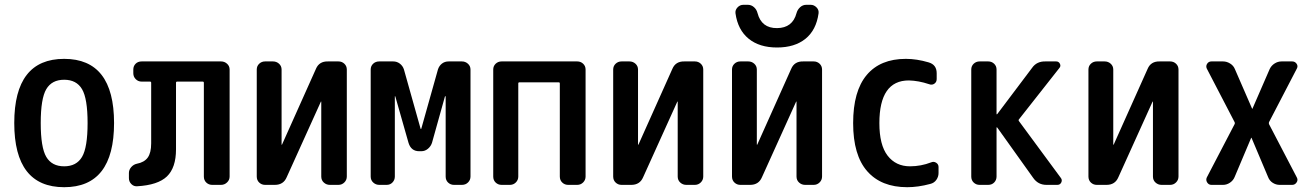

<svg xmlns="http://www.w3.org/2000/svg" viewBox="-20 -778 5540 808"><path d="M325.2 -402.8Q301.8 -442.4 250 -442.4Q198.2 -442.4 174.8 -402.8Q151.4 -363.3 151.4 -260.3Q151.4 -157.2 174.8 -117.7Q198.2 -78.1 250 -78.1Q301.8 -78.1 325.2 -117.7Q348.6 -157.2 348.6 -260.3Q348.6 -363.3 325.2 -402.8ZM460 -260.3Q460 9.8 250 9.8Q40 9.8 40 -260.3Q40 -530.3 250 -530.3Q460 -530.3 460 -260.3Z M556.6 5.9Q543 6.8 532.7 -3.4Q522.5 -13.7 522.5 -28.3V-49.8Q522.5 -63.5 532.2 -74.7Q542 -85.9 555.7 -88.9Q586.9 -94.7 601.6 -114.7Q616.2 -134.8 616.2 -174.8V-429.7Q616.2 -434.6 611.3 -434.6H576.2Q561.5 -434.6 551.3 -444.8Q541 -455.1 541 -469.7V-485.4Q541 -500 550.8 -509.8Q560.5 -519.5 576.2 -519.5H910.2Q924.8 -519.5 935.5 -509.8Q946.3 -500 946.3 -485.4V-35.2Q946.3 -20.5 935.5 -10.3Q924.8 0 910.2 0H873Q858.4 0 848.1 -9.8Q837.9 -19.5 837.9 -35.2V-429.7Q837.9 -434.6 833 -434.6H725.6Q720.7 -434.6 720.7 -429.7V-149.4Q720.7 -72.3 682.6 -35.6Q644.5 1 556.6 5.9Z M1095.7 0Q1081.1 0 1070.8 -9.8Q1060.5 -19.5 1060.5 -35.2V-485.4Q1060.5 -500 1070.8 -509.8Q1081.1 -519.5 1095.7 -519.5H1128.9Q1143.6 -519.5 1154.3 -509.8Q1165 -500 1165 -485.4V-169.9Q1165 -168.9 1166 -168.9Q1167 -168.9 1167 -169.9L1309.6 -488.3Q1323.2 -520.5 1360.4 -519.5H1404.3Q1418.9 -519.5 1429.2 -509.8Q1439.5 -500 1439.5 -485.4V-35.2Q1439.5 -20.5 1429.2 -10.3Q1418.9 0 1404.3 0H1368.2Q1353.5 0 1342.8 -9.8Q1332 -19.5 1332 -35.2V-349.6Q1332 -350.6 1331.1 -350.6Q1330.1 -350.6 1330.1 -349.6L1186.5 -32.2Q1172.9 0 1136.7 0Z M1576.2 0Q1561.5 0 1550.8 -9.8Q1540 -19.5 1540 -35.2V-485.4Q1540 -500 1550.3 -509.8Q1560.5 -519.5 1576.2 -519.5H1634.8Q1650.4 -519.5 1662.6 -510.3Q1674.8 -501 1679.7 -486.3L1750 -236.3Q1750 -235.4 1751 -235.4Q1752.9 -235.4 1752.9 -236.3L1823.2 -486.3Q1828.1 -501 1839.8 -510.3Q1851.6 -519.5 1868.2 -519.5H1923.8Q1938.5 -519.5 1949.2 -509.8Q1960 -500 1960 -485.4V-35.2Q1960 -20.5 1949.7 -10.3Q1939.5 0 1923.8 0H1890.6Q1876 0 1865.7 -9.8Q1855.5 -19.5 1855.5 -35.2V-372.1Q1855.5 -373 1854 -373Q1852.5 -373 1852.5 -372.1L1797.9 -176.8Q1793 -162.1 1780.8 -151.9Q1768.6 -141.6 1752.9 -141.6H1744.1Q1710 -141.6 1699.2 -176.8L1643.6 -372.1Q1643.6 -373 1642.6 -373Q1641.6 -373 1641.6 -372.1V-35.2Q1641.6 -20.5 1631.8 -10.3Q1622.1 0 1607.4 0Z M2090.8 0Q2076.2 0 2065.9 -9.8Q2055.7 -19.5 2055.7 -35.2V-485.4Q2055.7 -500 2065.9 -509.8Q2076.2 -519.5 2090.8 -519.5H2409.2Q2423.8 -519.5 2434.1 -509.8Q2444.3 -500 2444.3 -485.4V-35.2Q2444.3 -20.5 2434.1 -10.3Q2423.8 0 2409.2 0H2371.1Q2356.4 0 2346.2 -9.8Q2335.9 -19.5 2335.9 -35.2V-426.8Q2335.9 -431.6 2331.1 -431.6H2166Q2161.1 -431.6 2161.1 -426.8V-35.2Q2161.1 -20.5 2150.9 -10.3Q2140.6 0 2126 0Z M2595.7 0Q2581.1 0 2570.8 -9.8Q2560.5 -19.5 2560.5 -35.2V-485.4Q2560.5 -500 2570.8 -509.8Q2581.1 -519.5 2595.7 -519.5H2628.9Q2643.6 -519.5 2654.3 -509.8Q2665 -500 2665 -485.4V-169.9Q2665 -168.9 2666 -168.9Q2667 -168.9 2667 -169.9L2809.6 -488.3Q2823.2 -520.5 2860.4 -519.5H2904.3Q2918.9 -519.5 2929.2 -509.8Q2939.5 -500 2939.5 -485.4V-35.2Q2939.5 -20.5 2929.2 -10.3Q2918.9 0 2904.3 0H2868.2Q2853.5 0 2842.8 -9.8Q2832 -19.5 2832 -35.2V-349.6Q2832 -350.6 2831.1 -350.6Q2830.1 -350.6 2830.1 -349.6L2686.5 -32.2Q2672.9 0 2636.7 0Z M3391.6 -757.8Q3405.3 -757.8 3416 -747.1Q3426.8 -736.3 3424.8 -721.7Q3415 -651.4 3369.6 -614.7Q3324.2 -578.1 3250 -578.1Q3175.8 -578.1 3130.4 -615.2Q3085 -652.3 3075.2 -721.7Q3073.2 -735.4 3083.5 -746.6Q3093.8 -757.8 3108.4 -757.8H3127Q3141.6 -757.8 3152.8 -748Q3164.1 -738.3 3168 -722.7Q3184.6 -659.2 3250 -659.7Q3315.4 -660.2 3332 -722.7Q3335.9 -737.3 3347.2 -747.6Q3358.4 -757.8 3373 -757.8ZM3095.7 0Q3081.1 0 3070.8 -9.8Q3060.5 -19.5 3060.5 -35.2V-485.4Q3060.5 -500 3070.8 -509.8Q3081.1 -519.5 3095.7 -519.5H3128.9Q3143.6 -519.5 3154.3 -509.8Q3165 -500 3165 -485.4V-169.9Q3165 -168.9 3166 -168.9Q3167 -168.9 3167 -169.9L3309.6 -488.3Q3323.2 -520.5 3360.4 -519.5H3404.3Q3418.9 -519.5 3429.2 -509.8Q3439.5 -500 3439.5 -485.4V-35.2Q3439.5 -20.5 3429.2 -10.3Q3418.9 0 3404.3 0H3368.2Q3353.5 0 3342.8 -9.8Q3332 -19.5 3332 -35.2V-349.6Q3332 -350.6 3331.1 -350.6Q3330.1 -350.6 3330.1 -349.6L3186.5 -32.2Q3172.9 0 3136.7 0Z M3797.9 9.8Q3688.5 9.8 3629.4 -57.6Q3570.3 -125 3570.3 -259.8Q3570.3 -394.5 3627.4 -462.4Q3684.6 -530.3 3792 -530.3Q3837.9 -530.3 3887.7 -515.6Q3921.9 -505.9 3921.9 -469.7V-445.3Q3921.9 -432.6 3912.1 -425.8Q3902.3 -418.9 3889.6 -423.8Q3845.7 -438.5 3804.7 -439.5Q3680.7 -439.5 3680.7 -259.8Q3680.7 -168 3715.3 -123Q3750 -78.1 3809.6 -78.1Q3855.5 -78.1 3898.4 -94.7Q3909.2 -99.6 3919.4 -93.3Q3929.7 -86.9 3929.7 -75.2V-49.8Q3929.7 -34.2 3920.4 -21Q3911.1 -7.8 3894.5 -3.9Q3843.8 9.8 3797.9 9.8Z M4102.5 0Q4087.9 0 4077.6 -9.8Q4067.4 -19.5 4067.4 -35.2V-485.4Q4067.4 -500 4077.6 -509.8Q4087.9 -519.5 4102.5 -519.5H4138.7Q4153.3 -519.5 4163.6 -509.8Q4173.8 -500 4173.8 -485.4V-297.9Q4173.8 -296.9 4174.8 -296.9L4176.8 -297.9L4323.2 -492.2Q4342.8 -520.5 4379.9 -519.5H4424.8Q4435.5 -519.5 4440.4 -509.8Q4445.3 -500 4438.5 -492.2L4268.6 -276.4Q4264.6 -272.5 4268.6 -267.6L4444.3 -29.3Q4451.2 -20.5 4446.3 -10.3Q4441.4 0 4429.7 0H4383.8Q4348.6 0 4328.1 -29.3L4176.8 -241.2Q4175.8 -242.2 4174.8 -242.2Q4173.8 -242.2 4173.8 -241.2V-35.2Q4173.8 -20.5 4164.1 -10.3Q4154.3 0 4138.7 0Z M4595.7 0Q4581.1 0 4570.8 -9.8Q4560.5 -19.5 4560.5 -35.2V-485.4Q4560.5 -500 4570.8 -509.8Q4581.1 -519.5 4595.7 -519.5H4628.9Q4643.6 -519.5 4654.3 -509.8Q4665 -500 4665 -485.4V-169.9Q4665 -168.9 4666 -168.9Q4667 -168.9 4667 -169.9L4809.6 -488.3Q4823.2 -520.5 4860.4 -519.5H4904.3Q4918.9 -519.5 4929.2 -509.8Q4939.5 -500 4939.5 -485.4V-35.2Q4939.5 -20.5 4929.2 -10.3Q4918.9 0 4904.3 0H4868.2Q4853.5 0 4842.8 -9.8Q4832 -19.5 4832 -35.2V-349.6Q4832 -350.6 4831.1 -350.6Q4830.1 -350.6 4830.1 -349.6L4686.5 -32.2Q4672.9 0 4636.7 0Z M5058.6 -31.2 5175.8 -255.9Q5177.7 -259.8 5175.8 -263.7L5058.6 -489.3Q5053.7 -500 5060.1 -509.8Q5066.4 -519.5 5078.1 -519.5H5127Q5142.6 -519.5 5156.7 -510.7Q5170.9 -502 5176.8 -487.3L5249 -321.3Q5249 -320.3 5250 -320.3Q5251 -320.3 5251 -321.3L5323.2 -487.3Q5330.1 -502 5343.8 -510.7Q5357.4 -519.5 5373 -519.5H5418Q5429.7 -519.5 5436.5 -509.8Q5443.4 -500 5437.5 -489.3L5320.3 -263.7Q5319.3 -259.8 5320.3 -255.9L5437.5 -31.2Q5443.4 -20.5 5436.5 -10.3Q5429.7 0 5418 0H5365.2Q5349.6 0 5335.9 -8.8Q5322.3 -17.6 5316.4 -33.2L5247.1 -197.3Q5247.1 -198.2 5246.1 -198.2Q5245.1 -198.2 5245.1 -197.3L5175.8 -33.2Q5169.9 -18.6 5156.2 -9.3Q5142.6 0 5127 0H5078.1Q5066.4 0 5060.1 -10.3Q5053.7 -20.5 5058.6 -31.2Z"/></svg>

Font: Rounded-L Mgen+ 1m medium
Style: Regular
Weight: 500
Designer: [Source Han Sans]
Ryoko NISHIZUKA  (kana & ideographs); Paul D. Hunt (Latin, Greek & Cyrillic); Wenlong ZHANG  (bopomofo
Version: Version 1.059.20150602